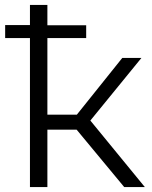

<svg xmlns="http://www.w3.org/2000/svg" viewBox="-20 -762 621 782"><path d="M292 -234H173V0H102V-607H1V-660H102V-742H173V-659H331V-607H173V-295H293L478 -526H556L348 -271L570 0H486Z"/></svg>

Font: CMG Sans
Style: Regular
Weight: 400
Designer: Julieta Ulanovsky
Foundry: Julieta Ulanovsky
Version: Version 7.200